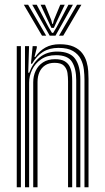

<svg xmlns="http://www.w3.org/2000/svg" viewBox="-20 -796 445 816"><path d="M339 0V-458Q339 -477.5 336.4 -500.6Q333.8 -523.8 323.4 -544.6Q313 -565.5 290.6 -579Q268.2 -592.5 228.8 -592.5Q189.8 -592.5 162.2 -575.1Q134.8 -557.8 116.2 -525H111.5L118.8 -600H136.2L136.5 -593L126.5 -553.8H129.8Q147.8 -579.8 173 -593.9Q198.2 -608 233.8 -608Q270.2 -608 293.5 -597.4Q316.8 -586.8 329.6 -569.8Q342.5 -552.8 348.1 -532.9Q353.8 -513 355 -494.1Q356.2 -475.2 356.2 -461V0ZM51.2 0V-600H68.8V0ZM121.2 0V-446.5Q121.2 -473 131.6 -495.2Q142 -517.5 162.8 -531Q183.5 -544.5 214.2 -544.5Q240 -544.5 254.8 -535.8Q269.5 -527 276.4 -512.9Q283.2 -498.8 285 -482.6Q286.8 -466.5 286.8 -451.8V0H269.2V-450.8Q269.2 -467.5 266.8 -485.6Q264.2 -503.8 252.1 -516.4Q240 -529 211.8 -529Q187.8 -529 171.6 -518.2Q155.5 -507.5 147.5 -489.2Q139.5 -471 139.5 -447.8V0ZM86.2 0V-600H103.5L100 -486.8H104.2Q119.5 -528.5 149.5 -552.9Q179.5 -577.2 224 -576.8Q277.5 -576.5 299.5 -546Q321.5 -515.5 321.5 -457V0H304V-455Q304 -504 286.2 -532.8Q268.5 -561.5 218 -561.5Q180.2 -561.5 154.8 -544Q129.2 -526.5 116.5 -499.8Q103.8 -473 103.8 -445V0ZM81.2 -776H99.5L176.2 -644.5H158.5ZM117 -776H136L186 -681.2L201 -656.2H206L221 -681.2L271 -776H290L215.8 -644.5H191.2ZM152.5 -776H171.2L198 -710.5L202 -694.5H205L209 -710.5L236.2 -776H255.2L219 -699.8L208.8 -677.5H198.5L188 -699.8ZM307.5 -776H326L248.8 -644.5H230.8Z"/></svg>

Font: Big Shoulders Inline Display Thin SemiBold
Style: Regular
Weight: 600
Version: Version 2.002